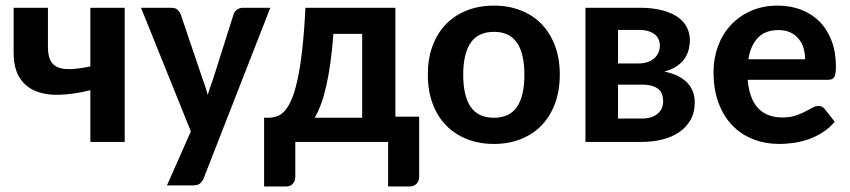

<svg xmlns="http://www.w3.org/2000/svg" viewBox="-20 -513 3072 694"><path d="M430.7 0H306.6V-187Q246.1 -171.9 195.3 -170.4Q144.5 -168.9 107.7 -184.3Q70.8 -199.7 50 -233.6Q29.3 -267.6 29.3 -323.7V-484.9H153.3V-342.8Q153.3 -314.5 161.4 -296.6Q169.4 -278.8 187.5 -270.5Q205.6 -262.2 234.9 -263.2Q264.2 -264.2 306.6 -272.9V-484.9H430.7Z M489.7 0ZM716.3 131.3Q710.9 144 702.4 150.6Q693.8 157.2 676.8 157.2H583.5L669.9 -38.1L489.7 -484.9H598.6Q613.8 -484.9 621.3 -478Q628.9 -471.2 632.8 -462.4L713.9 -222.7Q719.2 -209.5 723.1 -196.3Q727.1 -183.1 731 -169.9Q734.9 -183.6 739.3 -197Q743.7 -210.4 749 -223.6L824.7 -462.4Q828.1 -472.2 837.4 -478.5Q846.7 -484.9 857.9 -484.9H957Z M1409.2 -484.9V-91.3H1495.1V124.5Q1495.1 141.6 1485.4 151.4Q1475.6 161.1 1460 161.1H1382.8V0H1047.4V126.5Q1047.4 139.6 1039.1 150.4Q1030.8 161.1 1013.2 161.1H934.6V-87.4H951.7Q966.8 -87.9 981.4 -92.8Q996.1 -97.7 1009.3 -112.3Q1022.5 -127 1033.9 -153.6Q1045.4 -180.2 1055.2 -224.4Q1064.9 -268.6 1072.3 -332.3Q1079.6 -396 1084 -484.9ZM1185.1 -390.6Q1180.7 -332 1174.1 -284.9Q1167.5 -237.8 1158.9 -200.7Q1150.4 -163.6 1139.9 -135.5Q1129.4 -107.4 1117.7 -87.4H1289.1V-390.6Z M1526.4 0ZM1765.6 -492.7Q1818.8 -492.7 1862.8 -475.3Q1906.7 -458 1938 -425.5Q1969.2 -393.1 1986.3 -346.9Q2003.4 -300.8 2003.4 -243.7Q2003.4 -185.5 1986.3 -139.2Q1969.2 -92.8 1938 -60.3Q1906.7 -27.8 1862.8 -10.3Q1818.8 7.3 1765.6 7.3Q1711.9 7.3 1667.7 -10.3Q1623.5 -27.8 1592 -60.3Q1560.5 -92.8 1543.5 -139.2Q1526.4 -185.5 1526.4 -243.7Q1526.4 -300.8 1543.5 -346.9Q1560.5 -393.1 1592 -425.5Q1623.5 -458 1667.7 -475.3Q1711.9 -492.7 1765.6 -492.7ZM1765.6 -87.4Q1821.8 -87.4 1848.6 -126.7Q1875.5 -166 1875.5 -242.7Q1875.5 -319.3 1848.6 -358.6Q1821.8 -397.9 1765.6 -397.9Q1708.5 -397.9 1681.4 -358.6Q1654.3 -319.3 1654.3 -242.7Q1654.3 -166 1681.4 -126.7Q1708.5 -87.4 1765.6 -87.4Z M2096.2 -484.9H2292.5Q2339.4 -484.9 2373.5 -475.8Q2407.7 -466.8 2429.9 -451.2Q2452.1 -435.5 2462.9 -414.1Q2473.6 -392.6 2473.6 -367.2Q2473.6 -351.6 2469.5 -334.5Q2465.3 -317.4 2455.1 -302Q2444.8 -286.6 2427 -274.2Q2409.2 -261.7 2381.3 -254.4Q2405.8 -249.5 2426 -240.2Q2446.3 -231 2460.7 -217.3Q2475.1 -203.6 2483.2 -185.1Q2491.2 -166.5 2491.2 -143.1Q2491.2 -105.5 2475.3 -78.4Q2459.5 -51.3 2433.1 -33.9Q2406.7 -16.6 2372.1 -8.3Q2337.4 0 2300.3 0H2096.2ZM2213.9 -207V-84.5H2299.8Q2335.4 -84.5 2356.2 -101.3Q2377 -118.2 2377 -147.5Q2377 -159.7 2373.5 -170.7Q2370.1 -181.6 2361.3 -189.7Q2352.5 -197.8 2337.6 -202.4Q2322.8 -207 2299.8 -207ZM2213.9 -283.7H2289.1Q2305.7 -283.7 2319.8 -288.3Q2334 -293 2344 -301.5Q2354 -310.1 2359.6 -322Q2365.2 -334 2365.2 -348.6Q2365.2 -358.9 2361.3 -369.1Q2357.4 -379.4 2348.6 -387.2Q2339.8 -395 2325.2 -399.9Q2310.5 -404.8 2289.1 -404.8H2213.9Z M2559.1 0ZM2791.5 -492.7Q2837.4 -492.7 2876 -477.8Q2914.6 -462.9 2942.4 -434.8Q2970.2 -406.7 2985.8 -365.7Q3001.5 -324.7 3001.5 -272Q3001.5 -257.8 3000 -248.8Q2998.5 -239.7 2995.4 -234.4Q2992.2 -229 2986.6 -226.8Q2981 -224.6 2972.7 -224.6H2682.6Q2685.5 -189.5 2695.3 -163.6Q2705.1 -137.7 2721.2 -121.1Q2737.3 -104.5 2759.3 -96.4Q2781.2 -88.4 2808.1 -88.4Q2835 -88.4 2854.7 -95Q2874.5 -101.6 2889.4 -109.1Q2904.3 -116.7 2916 -123.3Q2927.7 -129.9 2939 -129.9Q2952.6 -129.9 2961.4 -118.7L2997.1 -72.8Q2977.1 -49.3 2952.6 -33.9Q2928.2 -18.6 2902.1 -9.5Q2876 -0.5 2849.1 3.4Q2822.3 7.3 2797.4 7.3Q2747.1 7.3 2703.6 -9.3Q2660.2 -25.9 2627.9 -58.8Q2595.7 -91.8 2577.4 -140.4Q2559.1 -189 2559.1 -252.9Q2559.1 -302.2 2575.2 -345.9Q2591.3 -389.6 2621.3 -422.1Q2651.4 -454.6 2694.3 -473.6Q2737.3 -492.7 2791.5 -492.7ZM2793.9 -404.3Q2746.6 -404.3 2719.7 -376.7Q2692.9 -349.1 2685.1 -298.8H2890.1Q2890.1 -319.8 2884.5 -338.9Q2878.9 -357.9 2866.9 -372.6Q2855 -387.2 2836.9 -395.8Q2818.8 -404.3 2793.9 -404.3Z"/></svg>

Font: Carlito
Style: Bold
Weight: 700
Designer: Lukasz Dziedzic
Foundry: tyPoland Lukasz Dziedzic
Version: Version 1.104